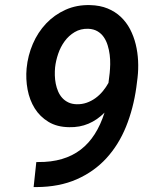

<svg xmlns="http://www.w3.org/2000/svg" viewBox="-20 -741 627 764"><path d="M131.3 -96.2Q184.1 -95.7 226.3 -108.2Q268.6 -120.6 301 -145.5Q333.5 -170.4 356.9 -207.3Q380.4 -244.1 396 -293Q367.2 -263.7 332 -248.8Q296.9 -233.9 255.4 -234.9Q207 -235.4 172.9 -256.1Q138.7 -276.9 118.2 -309.8Q97.7 -342.8 89.8 -384.5Q82 -426.3 85.9 -469.2Q90.8 -520 110.6 -566.2Q130.4 -612.3 163.3 -647.2Q196.3 -682.1 240.7 -702.1Q285.2 -722.2 338.9 -720.7Q377.9 -719.7 408.2 -707.3Q438.5 -694.8 460.7 -673.8Q482.9 -652.8 497.6 -624.8Q512.2 -596.7 520 -564.9Q527.8 -533.2 529.5 -499Q531.2 -464.8 527.3 -431.6L522.5 -393.6Q510.7 -309.1 481.4 -236.8Q452.1 -164.6 403.3 -111.3Q354.5 -58.1 285.4 -27.6Q216.3 2.9 125.5 3.4H113.8L124.5 -96.2ZM285.2 -326.2Q306.2 -325.7 325 -332.3Q343.8 -338.9 359.9 -350.6Q376 -362.3 388.9 -377.9Q401.9 -393.6 411.6 -411.1L416.5 -450.7Q418 -466.3 418.5 -485.1Q418.9 -503.9 416.5 -523.2Q414.1 -542.5 408.4 -560.8Q402.8 -579.1 392.8 -593.5Q382.8 -607.9 367.7 -616.7Q352.5 -625.5 331.5 -626.5Q300.8 -627.4 277.1 -613.3Q253.4 -599.1 237.1 -576.7Q220.7 -554.2 211.4 -526.6Q202.1 -499 199.2 -472.7Q197.8 -457.5 198.2 -440.7Q198.7 -423.8 201.9 -407.7Q205.1 -391.6 211.4 -377Q217.8 -362.3 227.8 -351.3Q237.8 -340.3 252 -333.5Q266.1 -326.7 285.2 -326.2Z"/></svg>

Font: Roboto Mono Medium
Style: Italic
Weight: 500
Designer: Google
Version: Version 2.000985; 2015; ttfautohint (v1.3)